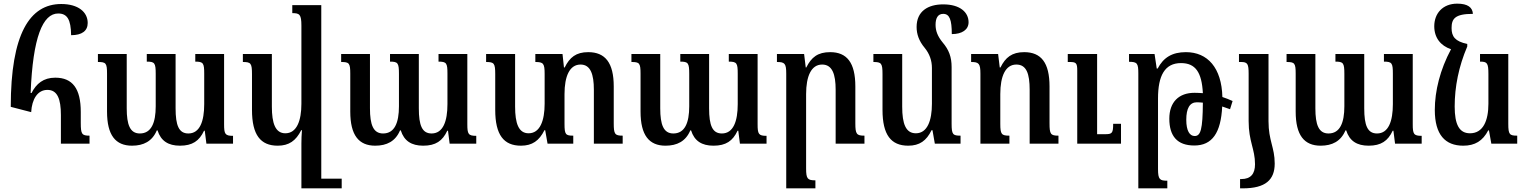

<svg xmlns="http://www.w3.org/2000/svg" viewBox="-20 -788 8371 1053"><path d="M151 -173C155 -244 186 -295 240 -295C295 -295 314 -245 314 -157V0H471V-44C429 -44 423 -52 423 -114V-174C423 -302 378 -362 283 -362C218 -362 179 -329 153 -278H148C160 -585 215 -714 299 -714C348 -714 369 -682 370 -595C430 -595 461 -619 461 -662C461 -722 409 -766 316 -766C143 -766 39 -602 39 -202Z M1051 -492V-450C1095 -450 1100 -442 1100 -384V-217C1100 -123 1076 -56 1013 -56C961 -56 943 -100 943 -194V-492H785V-450C828 -450 834 -443 834 -383V-205C834 -115 810 -56 747 -56C693 -56 675 -104 675 -194V-492H517V-448C561 -448 567 -442 567 -384V-176C567 -46 614 11 704 11C767 11 815 -13 840 -73H844C862 -15 903 11 967 11C1035 11 1073 -15 1099 -71H1103L1112 0H1258V-43C1214 -43 1209 -53 1209 -107V-492Z M1503 11C1565 11 1603 -16 1632 -74H1636C1634 -49 1633 -25 1633 -1V245H1854V192H1742V-760H1583V-716C1623 -716 1633 -709 1633 -647V-219C1633 -127 1608 -57 1545 -57C1490 -57 1471 -112 1471 -203V-492H1312V-448C1356 -448 1362 -441 1362 -381V-185C1362 -48 1409 11 1503 11Z M2385 -492V-450C2429 -450 2434 -442 2434 -384V-217C2434 -123 2410 -56 2347 -56C2295 -56 2277 -100 2277 -194V-492H2119V-450C2162 -450 2168 -443 2168 -383V-205C2168 -115 2144 -56 2081 -56C2027 -56 2009 -104 2009 -194V-492H1851V-448C1895 -448 1901 -442 1901 -384V-176C1901 -46 1948 11 2038 11C2101 11 2149 -13 2174 -73H2178C2196 -15 2237 11 2301 11C2369 11 2407 -15 2433 -71H2437L2446 0H2592V-43C2548 -43 2543 -53 2543 -107V-492Z M3346 -112V-314C3346 -444 3299 -502 3206 -502C3139 -502 3104 -473 3077 -418H3073L3065 -492H2916V-448C2960 -448 2967 -440 2967 -383V-219C2967 -127 2942 -57 2879 -57C2824 -57 2805 -112 2805 -203V-492H2646V-448C2690 -448 2696 -441 2696 -381V-185C2696 -48 2743 11 2837 11C2899 11 2937 -16 2966 -74H2970L2983 0H3124V-44C3082 -44 3076 -50 3076 -109V-272C3076 -370 3104 -434 3164 -434C3219 -434 3237 -380 3237 -296V0H3395V-44C3352 -44 3346 -52 3346 -112Z M3977 -492V-450C4021 -450 4026 -442 4026 -384V-217C4026 -123 4002 -56 3939 -56C3887 -56 3869 -100 3869 -194V-492H3711V-450C3754 -450 3760 -443 3760 -383V-205C3760 -115 3736 -56 3673 -56C3619 -56 3601 -104 3601 -194V-492H3443V-448C3487 -448 3493 -442 3493 -384V-176C3493 -46 3540 11 3630 11C3693 11 3741 -13 3766 -73H3770C3788 -15 3829 11 3893 11C3961 11 3999 -15 4025 -71H4029L4038 0H4184V-43C4140 -43 4135 -53 4135 -107V-492Z M4721 -44C4678 -44 4671 -52 4671 -112V-314C4671 -444 4625 -502 4533 -502C4465 -502 4430 -474 4402 -418H4399L4390 -492H4241V-448C4284 -448 4292 -440 4292 -384V245H4452V201C4409 201 4401 193 4401 136V-272C4401 -370 4429 -434 4489 -434C4545 -434 4563 -380 4563 -296V0H4721Z M5199 -109V-420C5199 -476 5184 -515 5150 -555C5122 -589 5111 -619 5111 -652C5111 -688 5123 -712 5153 -712C5188 -712 5200 -679 5200 -601C5256 -601 5292 -625 5292 -666C5292 -720 5246 -764 5153 -764C5070 -764 5007 -727 5007 -640C5007 -601 5020 -563 5051 -526C5078 -493 5091 -456 5091 -415V-219C5091 -127 5066 -57 5003 -57C4948 -57 4928 -108 4928 -203V-492H4770V-448C4814 -448 4820 -441 4820 -381V-185C4820 -48 4867 11 4961 11C5023 11 5061 -16 5089 -74H5094L5107 0H5248V-44C5206 -44 5199 -50 5199 -109Z M5785 -44C5742 -44 5736 -52 5736 -112V-314C5736 -444 5690 -502 5597 -502C5530 -502 5494 -473 5467 -418H5463L5454 -492H5306V-448C5348 -448 5357 -440 5357 -384V0H5516V-44C5473 -44 5466 -51 5466 -109V-272C5466 -370 5494 -434 5554 -434C5610 -434 5627 -383 5627 -296V0H5785ZM6128 -109H6085C6085 -57 6079 -52 6040 -52H5997V-492H5836V-448H5847C5882 -448 5888 -442 5888 -401V0H6128Z M6223 245H6382V203C6341 203 6331 197 6331 139V-248C6331 -373 6368 -442 6457 -442C6537 -442 6571 -391 6577 -277C6562 -278 6547 -279 6531 -279C6445 -279 6393 -228 6393 -137C6393 -42 6436 10 6530 10C6628 10 6676 -59 6683 -204C6698 -199 6712 -194 6726 -189L6740 -234C6722 -242 6703 -250 6684 -256C6680 -416 6603 -502 6484 -502C6409 -502 6361 -473 6329 -412H6324L6312 -492H6172V-449C6217 -449 6223 -441 6223 -385ZM6486 -131C6486 -194 6505 -227 6544 -227C6554 -227 6566 -226 6577 -225C6576 -78 6565 -42 6532 -42C6505 -42 6486 -70 6486 -131Z M6828 -124C6828 -11 6863 28 6863 113C6863 166 6839 194 6788 194H6781V245H6796C6921 245 6971 198 6971 109C6971 20 6937 -16 6937 -123V-492H6775V-448H6786C6822 -448 6828 -438 6828 -383Z M7570 -492V-450C7614 -450 7619 -442 7619 -384V-217C7619 -123 7595 -56 7532 -56C7480 -56 7462 -100 7462 -194V-492H7304V-450C7347 -450 7353 -443 7353 -383V-205C7353 -115 7329 -56 7266 -56C7212 -56 7194 -104 7194 -194V-492H7036V-448C7080 -448 7086 -442 7086 -384V-176C7086 -46 7133 11 7223 11C7286 11 7334 -13 7359 -73H7363C7381 -15 7422 11 7486 11C7554 11 7592 -15 7618 -71H7622L7631 0H7777V-43C7733 -43 7728 -53 7728 -107V-492Z M8005 11C8069 11 8112 -15 8142 -73H8146L8159 0H8301V-44C8259 -44 8252 -50 8252 -109V-492H8097V-450C8136 -450 8143 -443 8143 -382V-219C8143 -126 8114 -57 8042 -57C7983 -57 7958 -105 7958 -204C7958 -312 7980 -423 8027 -533V-547C7960 -561 7941 -588 7941 -634C7941 -685 7959 -712 8058 -712C8056 -747 8030 -768 7972 -768C7892 -768 7846 -714 7846 -644C7846 -581 7881 -537 7938 -518C7878 -406 7849 -289 7849 -185C7849 -49 7906 11 8005 11Z"/></svg>

Font: Noto Serif Armenian Condensed SemiBold
Style: Regular
Weight: 600
Width: 3
Designer: Monotype Design Team
Foundry: Monotype Imaging Inc.
Version: Version 2.008